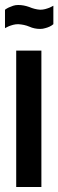

<svg xmlns="http://www.w3.org/2000/svg" viewBox="-25 -750 234 770"><path d="M-5 -711C4 -718 16 -723 28 -727C34 -729 41 -730 48 -730C63 -730 78 -727 92 -722C106 -716 121 -712 136 -711C151 -711 162 -715 173 -719C179 -722 184 -724 189 -727V-653C180 -645 168 -640 156 -637C150 -635 143 -634 136 -634C121 -634 106 -637 93 -643C79 -649 64 -652 48 -653C33 -653 22 -649 11 -645C5 -642 0 -640 -5 -637ZM40 0V-547H141V0Z"/></svg>

Font: League Gothic
Style: Regular
Weight: 400
Designer: The League of Moveable Type
Version: Version 1.560;PS 001.560;hotconv 1.0.56;makeotf.lib2.0.21325